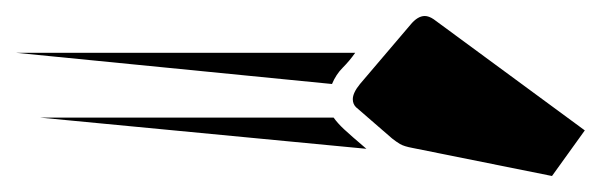

<svg xmlns="http://www.w3.org/2000/svg" viewBox="-452 -789 751 240"><path d="M238 -569 64 -604Q53 -606 48 -609Q43 -612 38 -616L-7 -655Q-11 -659 -11 -665Q-11 -673 -2 -684L61 -758Q70 -769 79 -769Q84 -769 90 -765L279 -626ZM-37 -684 -432 -723H-8Q-15 -713 -23.5 -704.5Q-32 -696 -37 -684ZM6 -603 -402 -642H-35Q-30 -635 -22 -627.5Q-14 -620 6 -603Z"/></svg>

Font: Faster One
Style: Regular
Weight: 400
Designer: Eduardo Rodriguez Tunni
Foundry: Eduardo Rodriguez Tunni
Version: Version 1.003; ttfautohint (v1.8.4.7-5d5b);gftools[0.9.23]